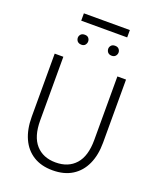

<svg xmlns="http://www.w3.org/2000/svg" viewBox="-182 -1122 1039 1252"><g transform="rotate(20 337.5 -496.0)"><path d="M150 -700V-259Q150 -147 200 -91Q250 -35 337 -35Q425 -35 475 -91Q525 -147 525 -259V-700H585V-262Q585 -176 556 -112.5Q527 -49 471.5 -14.5Q416 20 336 20Q257 20 202 -14.5Q147 -49 118.5 -112Q90 -175 90 -262V-700ZM196 -849Q196 -862 205 -872.5Q214 -883 233 -883Q251 -883 259.5 -872.5Q268 -862 268 -849Q268 -836 259.5 -825Q251 -814 233 -814Q221 -814 212.5 -819Q204 -824 200 -832.5Q196 -841 196 -849ZM407 -849Q407 -862 416 -872.5Q425 -883 443 -883Q461 -883 470 -872.5Q479 -862 479 -849Q479 -836 470 -825Q461 -814 443 -814Q431 -814 423 -819Q415 -824 411 -832.5Q407 -841 407 -849ZM179 -1012H498V-961H179Z"/></g></svg>

Font: Moderustic Light
Style: Regular
Weight: 300
Designer: Tural Alisoy
Foundry: TAFT Foundry
Version: Version 2.120